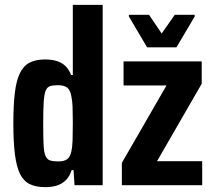

<svg xmlns="http://www.w3.org/2000/svg" viewBox="-20 -763 882 791"><path d="M167 8Q128 8 102.5 -4.5Q77 -17 62.5 -46.5Q48 -76 41.5 -127Q35 -178 35 -254Q35 -329 41 -379.5Q47 -430 61.5 -460.5Q76 -491 101 -504.5Q126 -518 166 -518Q193 -518 214 -511.5Q235 -505 249.5 -491Q264 -477 273 -454H280V-743H403V0H287L283 -62H275Q267 -36 251 -20.5Q235 -5 214 1.5Q193 8 167 8ZM220 -98Q244 -98 256.5 -107Q269 -116 274 -139Q278 -156 279 -184.5Q280 -213 280 -258Q280 -296 279 -321.5Q278 -347 275 -360Q271 -390 258 -401Q245 -412 219 -412Q198 -412 186 -408Q174 -404 168 -389Q162 -374 160 -342.5Q158 -311 158 -255Q158 -199 159.5 -167Q161 -135 167.5 -120.5Q174 -106 186.5 -102Q199 -98 220 -98ZM482 0V-92L666 -411H489V-510H811V-418L627 -99H813V0ZM586 -568 511 -695V-702H594L646 -625L700 -702H782V-695L707 -568Z"/></svg>

Font: Saira Condensed
Style: Bold
Weight: 700
Width: 3
Designer: Hector Gatti with collaboration of the Omnibus-Type team
Foundry: Omnibus-Type
Version: Version 1.101